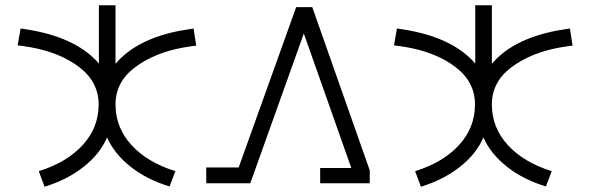

<svg xmlns="http://www.w3.org/2000/svg" viewBox="-20 -695 2238 728"><path d="M149 13 127 -46Q233 -79 293.5 -145Q354 -211 354 -299Q354 -384 281 -440Q208 -496 95 -516Q65 -521 47 -523L58 -587Q74 -585 107 -579Q275 -547 355 -454V-675H418V-453Q497 -547 665 -579Q687 -583 714 -587L724 -522Q706 -520 676 -515Q565 -495 491.5 -439.5Q418 -384 418 -299Q418 -211 478.5 -145Q539 -79 645 -46L623 12Q537 -14 475 -63Q413 -112 386 -174Q359 -111 296.5 -62Q234 -13 149 13Z M762 0V-60H885L1103 -668H1164L1382 -49V0H1194V-58H1312L1132 -568L929 0Z M1576 13 1554 -46Q1660 -79 1720.5 -145Q1781 -211 1781 -299Q1781 -384 1708 -440Q1635 -496 1522 -516Q1492 -521 1474 -523L1485 -587Q1501 -585 1534 -579Q1702 -547 1782 -454V-675H1845V-453Q1924 -547 2092 -579Q2114 -583 2141 -587L2151 -522Q2133 -520 2103 -515Q1992 -495 1918.5 -439.5Q1845 -384 1845 -299Q1845 -211 1905.5 -145Q1966 -79 2072 -46L2050 12Q1964 -14 1902 -63Q1840 -112 1813 -174Q1786 -111 1723.5 -62Q1661 -13 1576 13Z"/></svg>

Font: Zaghawa Beria
Style: Regular
Weight: 400
Designer: Anonymous
Foundry: Designed by a volunteer who chooses to remain anonymous, in cooperation with SIL International and the Mission Protestan
Version: Version 1.001